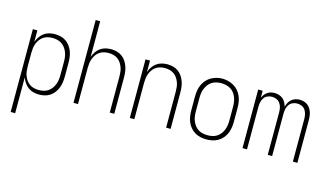

<svg xmlns="http://www.w3.org/2000/svg" viewBox="-103 -1083 2830 1646"><g transform="rotate(15 1312.5 -260.0)"><path d="M69 215V-520H109V-418Q118 -442 132.5 -463.5Q147 -485 167.5 -500Q188 -515 213 -521.5Q238 -528 264 -528Q289 -528 314.5 -522Q340 -516 361.5 -501.5Q383 -487 398.5 -466Q414 -445 423 -421Q432 -397 435.5 -371.5Q439 -346 439 -320V-200Q439 -174 435.5 -148.5Q432 -123 423 -99Q414 -75 398.5 -54Q383 -33 361.5 -18.5Q340 -4 314.5 2Q289 8 264 8Q238 8 213 1.5Q188 -5 167.5 -20Q147 -35 132.5 -56.5Q118 -78 109 -102V215ZM251 -29Q272 -29 293.5 -33.5Q315 -38 333 -50Q351 -62 364 -79Q377 -96 385 -116Q393 -136 396 -157.5Q399 -179 399 -200V-320Q399 -341 396 -362.5Q393 -384 385 -404Q377 -424 364 -441Q351 -458 333 -470Q315 -482 293.5 -486.5Q272 -491 251 -491Q230 -491 209 -486Q188 -481 171 -469Q154 -457 141.5 -440Q129 -423 121.5 -403Q114 -383 111.5 -362Q109 -341 109 -320V-200Q109 -179 111.5 -158Q114 -137 121.5 -117Q129 -97 141.5 -80Q154 -63 171 -51Q188 -39 209 -34Q230 -29 251 -29Z M569 0V-735H609V-418Q617 -442 631.5 -463.5Q646 -485 666.5 -500Q687 -515 712 -521.5Q737 -528 763 -528Q788 -528 813 -521.5Q838 -515 858.5 -500.5Q879 -486 893.5 -464.5Q908 -443 916.5 -419.5Q925 -396 928 -370.5Q931 -345 931 -320V0H891V-320Q891 -341 888.5 -362Q886 -383 878.5 -402.5Q871 -422 859 -439.5Q847 -457 829.5 -469Q812 -481 791.5 -486Q771 -491 750 -491Q729 -491 708.5 -486Q688 -481 670.5 -469Q653 -457 641 -439.5Q629 -422 621.5 -402.5Q614 -383 611.5 -362Q609 -341 609 -320V0Z M1069 0V-520H1109V-418Q1117 -442 1131.5 -463.5Q1146 -485 1166.5 -500Q1187 -515 1212 -521.5Q1237 -528 1263 -528Q1288 -528 1313 -521.5Q1338 -515 1358.5 -500.5Q1379 -486 1393.5 -464.5Q1408 -443 1416.5 -419.5Q1425 -396 1428 -370.5Q1431 -345 1431 -320V0H1391V-320Q1391 -341 1388.5 -362Q1386 -383 1378.5 -402.5Q1371 -422 1359 -439.5Q1347 -457 1329.5 -469Q1312 -481 1291.5 -486Q1271 -491 1250 -491Q1229 -491 1208.5 -486Q1188 -481 1170.5 -469Q1153 -457 1141 -439.5Q1129 -422 1121.5 -402.5Q1114 -383 1111.5 -362Q1109 -341 1109 -320V0Z M1750 8Q1723 8 1697 2.5Q1671 -3 1648 -16.5Q1625 -30 1607.5 -50.5Q1590 -71 1579.5 -95.5Q1569 -120 1565 -146.5Q1561 -173 1561 -200V-320Q1561 -347 1565 -373.5Q1569 -400 1579.5 -424.5Q1590 -449 1607.5 -469.5Q1625 -490 1648 -503.5Q1671 -517 1697 -524Q1723 -531 1750 -531Q1777 -531 1803 -524Q1829 -517 1852 -503.5Q1875 -490 1892.5 -469.5Q1910 -449 1920.5 -424.5Q1931 -400 1935 -373.5Q1939 -347 1939 -320V-200Q1939 -173 1935 -146.5Q1931 -120 1920.5 -95.5Q1910 -71 1892.5 -50.5Q1875 -30 1852 -16.5Q1829 -3 1803 2.5Q1777 8 1750 8ZM1750 -29Q1772 -29 1793 -33.5Q1814 -38 1832 -49.5Q1850 -61 1863.5 -78.5Q1877 -96 1885 -116Q1893 -136 1896 -157Q1899 -178 1899 -200V-320Q1899 -342 1896 -363.5Q1893 -385 1885 -405Q1877 -425 1863.5 -442.5Q1850 -460 1831 -471Q1812 -482 1791 -486.5Q1770 -491 1748 -491Q1727 -491 1706 -486Q1685 -481 1667 -469.5Q1649 -458 1636 -440.5Q1623 -423 1615 -403.5Q1607 -384 1604 -362.5Q1601 -341 1601 -320V-200Q1601 -178 1604 -157Q1607 -136 1615 -116Q1623 -96 1636.5 -78.5Q1650 -61 1668 -49.5Q1686 -38 1707.5 -33.5Q1729 -29 1750 -29Z M2069 0V-520H2109V-457Q2115 -473 2125.5 -486.5Q2136 -500 2150 -510Q2164 -520 2180.5 -524Q2197 -528 2214 -528Q2233 -528 2252.5 -522Q2272 -516 2287 -503.5Q2302 -491 2311.5 -473.5Q2321 -456 2326 -437Q2331 -456 2340.5 -473.5Q2350 -491 2364.5 -503.5Q2379 -516 2398.5 -522Q2418 -528 2437 -528Q2455 -528 2473 -523Q2491 -518 2505.5 -507.5Q2520 -497 2530 -481.5Q2540 -466 2546 -449Q2552 -432 2554 -414Q2556 -396 2556 -378V0H2516V-378Q2516 -399 2511.5 -419.5Q2507 -440 2495.5 -457Q2484 -474 2464.5 -482.5Q2445 -491 2424 -491Q2403 -491 2384 -482.5Q2365 -474 2353 -457Q2341 -440 2336.5 -419.5Q2332 -399 2332 -378V0H2293V-378Q2293 -399 2288.5 -419.5Q2284 -440 2272 -457Q2260 -474 2241 -482.5Q2222 -491 2201 -491Q2180 -491 2160.5 -482.5Q2141 -474 2129.5 -457Q2118 -440 2113.5 -419.5Q2109 -399 2109 -378V0Z"/></g></svg>

Font: Zed Sans Extralight
Style: Regular
Weight: 200
Designer: Belleve Invis
Foundry: Belleve Invis
Version: Version 1.0.0; ttfautohint (v1.8.4)